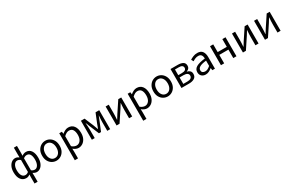

<svg xmlns="http://www.w3.org/2000/svg" viewBox="228 -2662 7176 4758"><g transform="rotate(-30 3815.5 -283.5)"><path d="M365 229V54L367 -28Q345 -10 318 1.5Q291 13 259 13Q165 13 109 -61Q53 -135 53 -271Q53 -359 81.5 -423Q110 -487 157 -522Q204 -557 259 -557Q291 -557 317 -546Q343 -535 367 -518L365 -597V-796H454V-597L452 -515Q509 -557 569 -557Q665 -557 715.5 -481.5Q766 -406 766 -280Q766 -187 737.5 -121.5Q709 -56 662.5 -21.5Q616 13 560 13Q508 13 452 -26L454 54V229ZM278 -64Q326 -64 367 -102V-443Q322 -480 274 -480Q220 -480 183.5 -422.5Q147 -365 147 -272Q147 -174 181.5 -119Q216 -64 278 -64ZM544 -64Q600 -64 636.5 -121.5Q673 -179 673 -279Q673 -370 643 -425Q613 -480 547 -480Q525 -480 501.5 -471.5Q478 -463 452 -442V-100Q477 -79 501 -71.5Q525 -64 544 -64Z M1123 13Q1057 13 999.5 -20.5Q942 -54 907 -117.5Q872 -181 872 -271Q872 -362 907 -425.5Q942 -489 999.5 -523Q1057 -557 1123 -557Q1190 -557 1247 -523Q1304 -489 1339 -425.5Q1374 -362 1374 -271Q1374 -181 1339 -117.5Q1304 -54 1247 -20.5Q1190 13 1123 13ZM1123 -63Q1194 -63 1237.5 -120Q1281 -177 1281 -271Q1281 -365 1237.5 -422.5Q1194 -480 1123 -480Q1053 -480 1009.5 -422.5Q966 -365 966 -271Q966 -177 1009.5 -120Q1053 -63 1123 -63Z M1518 229V-543H1593L1602 -480H1604Q1641 -512 1685.5 -534.5Q1730 -557 1777 -557Q1882 -557 1937.5 -481.5Q1993 -406 1993 -280Q1993 -187 1960 -121.5Q1927 -56 1873 -21.5Q1819 13 1757 13Q1684 13 1607 -50L1610 45V229ZM1742 -64Q1810 -64 1854 -121.5Q1898 -179 1898 -279Q1898 -370 1865 -425Q1832 -480 1754 -480Q1687 -480 1610 -406V-120Q1646 -89 1680.5 -76.5Q1715 -64 1742 -64Z M2138 0V-543H2243L2350 -288Q2375 -220 2399 -156H2404Q2431 -220 2453 -288L2557 -543H2662V0H2579V-245Q2579 -317 2589 -432H2585Q2560 -366 2534 -304L2430 -51H2370L2264 -304Q2239 -367 2214 -432H2210Q2213 -388 2216.5 -334.5Q2220 -281 2220 -245V0Z M2845 0V-543H2934V-316Q2934 -231 2925 -116H2929Q2966 -174 3001 -232L3207 -543H3292V0H3203V-227Q3203 -314 3213 -428H3208Q3171 -369 3136 -311L2930 0Z M3476 229V-543H3551L3560 -480H3562Q3599 -512 3643.5 -534.5Q3688 -557 3735 -557Q3840 -557 3895.5 -481.5Q3951 -406 3951 -280Q3951 -187 3918 -121.5Q3885 -56 3831 -21.5Q3777 13 3715 13Q3642 13 3565 -50L3568 45V229ZM3700 -64Q3768 -64 3812 -121.5Q3856 -179 3856 -279Q3856 -370 3823 -425Q3790 -480 3712 -480Q3645 -480 3568 -406V-120Q3604 -89 3638.5 -76.5Q3673 -64 3700 -64Z M4307 13Q4241 13 4183.5 -20.5Q4126 -54 4091 -117.5Q4056 -181 4056 -271Q4056 -362 4091 -425.5Q4126 -489 4183.5 -523Q4241 -557 4307 -557Q4374 -557 4431 -523Q4488 -489 4523 -425.5Q4558 -362 4558 -271Q4558 -181 4523 -117.5Q4488 -54 4431 -20.5Q4374 13 4307 13ZM4307 -63Q4378 -63 4421.5 -120Q4465 -177 4465 -271Q4465 -365 4421.5 -422.5Q4378 -480 4307 -480Q4237 -480 4193.5 -422.5Q4150 -365 4150 -271Q4150 -177 4193.5 -120Q4237 -63 4307 -63Z M4702 0V-543H4910Q5000 -543 5055 -511Q5110 -479 5110 -405Q5110 -360 5086 -331Q5062 -302 5020 -289V-285Q5068 -275 5101 -244.5Q5134 -214 5134 -155Q5134 -74 5074 -37Q5014 0 4920 0ZM4792 -315H4895Q4963 -315 4992 -337.5Q5021 -360 5021 -397Q5021 -435 4993 -456.5Q4965 -478 4901 -478H4792ZM4792 -65H4909Q4977 -65 5010.5 -90Q5044 -115 5044 -161Q5044 -202 5008.5 -226Q4973 -250 4904 -250H4792Z M5394 13Q5326 13 5281 -27.5Q5236 -68 5236 -141Q5236 -230 5316.5 -277.5Q5397 -325 5569 -344Q5569 -379 5559.5 -410.5Q5550 -442 5526 -461.5Q5502 -481 5457 -481Q5410 -481 5368.5 -463.5Q5327 -446 5294 -423L5259 -486Q5296 -511 5351 -534Q5406 -557 5472 -557Q5572 -557 5616 -496Q5660 -435 5660 -334V0H5585L5577 -65H5574Q5535 -32 5489.5 -9.5Q5444 13 5394 13ZM5420 -61Q5459 -61 5494.5 -79Q5530 -97 5569 -132V-283Q5434 -267 5379 -233.5Q5324 -200 5324 -147Q5324 -101 5352 -81Q5380 -61 5420 -61Z M5832 0V-543H5924V-322H6185V-543H6276V0H6185V-242H5924V0Z M6461 0V-543H6550V-316Q6550 -231 6541 -116H6545Q6582 -174 6617 -232L6823 -543H6908V0H6819V-227Q6819 -314 6829 -428H6824Q6787 -369 6752 -311L6546 0Z M7092 0V-543H7181V-316Q7181 -231 7172 -116H7176Q7213 -174 7248 -232L7454 -543H7539V0H7450V-227Q7450 -314 7460 -428H7455Q7418 -369 7383 -311L7177 0Z"/></g></svg>

Font: Gothic Nguyen
Style: Regular
Weight: 400
Designer: MORI Takayuki
Version: Version 1.220;July 21, 2023;FontCreator 14.0.0.2814 64-bit